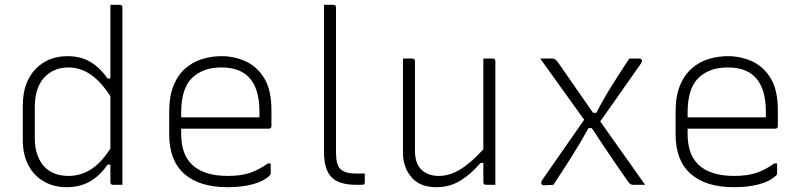

<svg xmlns="http://www.w3.org/2000/svg" viewBox="-20 -770 3350 800"><path d="M261 -536Q316 -536 356 -512.5Q396 -489 428 -443H440V-750H479Q490 -750 490 -739V0H451Q440 0 440 -11V-84H428Q397 -38 355 -14Q313 10 257 10Q205 10 163.5 -13.5Q122 -37 98.5 -81Q75 -125 75 -186V-330Q75 -426 127 -481Q179 -536 261 -536ZM166 -74Q203 -37 266 -37Q314 -37 357 -63Q400 -89 440 -151V-369Q400 -431 357 -460Q314 -489 266 -489Q202 -489 163.5 -446Q125 -403 125 -323V-193Q125 -154 136 -124Q147 -94 166 -74Z M903 -536Q955 -536 1002.5 -515Q1050 -494 1080.5 -445Q1111 -396 1111 -310V-245Q1111 -234 1100 -234H735V-212Q735 -129 778 -86Q827 -37 929 -37Q982 -37 1019.5 -49Q1057 -61 1096 -89H1108V-48Q1108 -43 1105 -40Q1080 -15 1034 -2.5Q988 10 928 10Q811 10 748 -45.5Q685 -101 685 -210V-304Q685 -370 703.5 -414.5Q722 -459 753.5 -486Q785 -513 824 -524.5Q863 -536 903 -536ZM903 -489Q825 -489 780 -445Q735 -401 735 -301V-281H1061V-306Q1061 -404 1015 -450Q995 -470 966.5 -479.5Q938 -489 903 -489Z M1500 -11Q1500 0 1489 0H1464Q1392 0 1361 -32Q1330 -64 1330 -137V-750H1369Q1380 -750 1380 -739V-134Q1380 -84 1398 -66Q1416 -47 1464 -47H1500Z M1698 -526Q1709 -526 1709 -515V-143Q1709 -89 1736 -63Q1763 -37 1808 -37Q1853 -37 1897.5 -64Q1942 -91 1994 -148V-526H2033Q2044 -526 2044 -515V0H2005Q1994 0 1994 -11V-91H1982Q1943 -45 1898.5 -17.5Q1854 10 1798 10Q1729 10 1694 -32Q1659 -74 1659 -133V-526Z M2231 -526H2282Q2289 -526 2294 -522Q2299 -518 2303 -513Q2340 -460 2377 -406.5Q2414 -353 2451 -300H2465Q2494 -357 2529.5 -413.5Q2565 -470 2602 -526H2643Q2655 -526 2655 -517Q2655 -513 2651 -506Q2609 -446 2566.5 -385.5Q2524 -325 2481 -264Q2528 -198 2574.5 -132Q2621 -66 2668 0H2619Q2612 0 2607.5 -2.5Q2603 -5 2597 -13Q2577 -42 2551 -79.5Q2525 -117 2498 -157.5Q2471 -198 2446 -236H2432Q2399 -176 2362 -117.5Q2325 -59 2286 0L2246 2Q2235 2 2235 -9Q2235 -15 2244 -27Q2287 -88 2329 -149Q2371 -210 2414 -271Q2368 -335 2322.5 -398.5Q2277 -462 2231 -526Z M3013 -536Q3065 -536 3112.5 -515Q3160 -494 3190.5 -445Q3221 -396 3221 -310V-245Q3221 -234 3210 -234H2845V-212Q2845 -129 2888 -86Q2937 -37 3039 -37Q3092 -37 3129.5 -49Q3167 -61 3206 -89H3218V-48Q3218 -43 3215 -40Q3190 -15 3144 -2.5Q3098 10 3038 10Q2921 10 2858 -45.5Q2795 -101 2795 -210V-304Q2795 -370 2813.5 -414.5Q2832 -459 2863.5 -486Q2895 -513 2934 -524.5Q2973 -536 3013 -536ZM3013 -489Q2935 -489 2890 -445Q2845 -401 2845 -301V-281H3171V-306Q3171 -404 3125 -450Q3105 -470 3076.5 -479.5Q3048 -489 3013 -489Z"/></svg>

Font: Recursive Sn Lnr St Lt
Style: Regular
Weight: 300
Version: Version 1.079;hotconv 1.0.112;makeotfexe 2.5.65598; ttfautoh